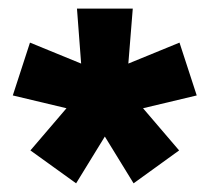

<svg xmlns="http://www.w3.org/2000/svg" viewBox="-20 -732 488 447"><path d="M291 -305.2 224.1 -414.1 157.2 -305.2 50.8 -381.8 134.8 -480 9.8 -509.8 49.8 -632.8 168.9 -584 159.2 -711.9H289.1L278.8 -584L397.9 -632.8L438 -509.8L313 -480L397 -381.8Z"/></svg>

Font: Creato Display Black
Style: Regular
Weight: 900
Version: Version 1.000